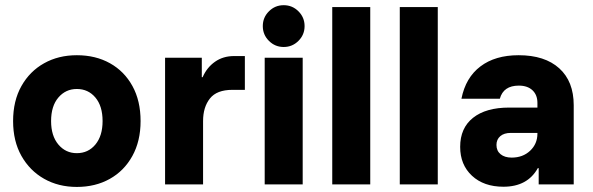

<svg xmlns="http://www.w3.org/2000/svg" viewBox="-20 -728 2340 758"><path d="M283.3 10Q210.8 10 154.2 -22.1Q97.5 -54.2 64.6 -112.5Q31.7 -170.8 31.7 -250Q31.7 -330 64.6 -388.3Q97.5 -446.7 154.2 -478.3Q210.8 -510 283.3 -510Q357.5 -510 414.2 -478.3Q470.8 -446.7 502.9 -388.3Q535 -330 535 -250Q535 -170.8 502.5 -112.1Q470 -53.3 413.3 -21.7Q356.7 10 283.3 10ZM283.3 -123.3Q328.3 -123.3 356.7 -157.5Q385 -191.7 385 -250Q385 -309.2 356.7 -342.9Q328.3 -376.7 283.3 -376.7Q239.2 -376.7 210.4 -342.9Q181.7 -309.2 181.7 -250Q181.7 -191.7 210.4 -157.5Q239.2 -123.3 283.3 -123.3Z M631.7 0V-500H776.7V-423.3H780Q796.7 -461.7 828.8 -484.2Q860.8 -506.7 904.2 -506.7H946.7V-373.3H897.5Q835.8 -373.3 808.8 -339.2Q781.7 -305 781.7 -250V0Z M1025 0V-500H1175V0ZM1100 -542.5Q1065.8 -542.5 1041.7 -566.7Q1017.5 -590.8 1017.5 -625Q1017.5 -659.2 1041.7 -683.3Q1065.8 -707.5 1100 -707.5Q1134.2 -707.5 1158.3 -683.3Q1182.5 -659.2 1182.5 -625Q1182.5 -590.8 1158.3 -566.7Q1134.2 -542.5 1100 -542.5Z M1291.7 0V-700H1441.7V0Z M1558.3 0V-700H1708.3V0Z M1967.5 9.2Q1890 9.2 1843.3 -34.2Q1796.7 -77.5 1796.7 -148.3Q1796.7 -222.5 1847.5 -262.9Q1898.3 -303.3 1990 -303.3H2101.7V-321.7Q2101.7 -353.3 2082.1 -371.7Q2062.5 -390 2028.3 -390Q1967.5 -390 1953.3 -338.3H1801.7Q1818.3 -421.7 1876.7 -465.8Q1935 -510 2027.5 -510Q2130.8 -510 2187.9 -458.3Q2245 -406.7 2245 -312.5V0H2106.7V-64.2H2103.3Q2062.5 9.2 1967.5 9.2ZM2000 -105.8Q2044.2 -105.8 2072.9 -132.9Q2101.7 -160 2101.7 -200.8V-203.3H1996.7Q1970 -203.3 1955 -190.4Q1940 -177.5 1940 -155.8Q1940 -132.5 1956.2 -119.2Q1972.5 -105.8 2000 -105.8Z"/></svg>

Font: Funnel Sans ExtraBold
Style: Regular
Weight: 800
Version: Version 1.000; Beta; Release 5; Build 24; ttfautohint (v1.8.